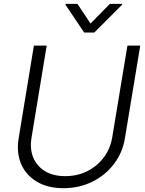

<svg xmlns="http://www.w3.org/2000/svg" viewBox="-20 -964 753 996"><path d="M641.1 -727.5H707.5L627.9 -246.1Q615.7 -171.9 571.3 -113.5Q526.9 -55.2 459 -21.5Q391.1 12.2 309.1 12.2Q227.5 12.2 171.1 -21.5Q114.7 -55.2 89.6 -113.5Q64.5 -171.9 76.7 -246.1L155.8 -727.5H222.2L143.6 -250.5Q133.8 -192.9 152.1 -147.7Q170.4 -102.5 212.9 -76.4Q255.4 -50.3 318.4 -50.3Q381.8 -50.3 433.3 -76.4Q484.9 -102.5 518.6 -147.7Q552.2 -192.9 562 -250.5ZM381.8 -943.8 449.7 -841.8 549.8 -943.8H613.8L612.8 -939L469.2 -795.4H416.5L319.8 -939L320.8 -943.8Z"/></svg>

Font: Inter Tight Light
Style: Italic
Weight: 300
Italic angle: -9.39999°
Designer: Rasmus Andersson
Foundry: rsms
Version: Version 3.004